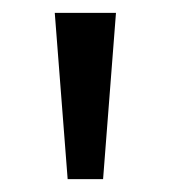

<svg xmlns="http://www.w3.org/2000/svg" viewBox="-20 -734 265 298"><path d="M160 -714 140 -456H85L65 -714Z"/></svg>

Font: Noto Sans Limbu
Style: Regular
Weight: 400
Designer: Monotype Design Team
Foundry: Monotype Imaging Inc.
Version: Version 2.004; ttfautohint (v1.8.4.7-5d5b)